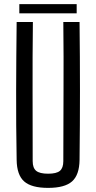

<svg xmlns="http://www.w3.org/2000/svg" viewBox="-20 -907 468 934"><path d="M214 7Q133 7 97.5 -24.5Q62 -56 61 -129Q58 -298 58.5 -464.5Q59 -631 61 -800H140Q138 -631 138.5 -461.5Q139 -292 139 -123Q139 -90 156 -76Q173 -62 214 -62Q255 -62 271.5 -76Q288 -90 288 -123Q288 -292 289 -461.5Q290 -631 288 -800H367Q369 -631 369 -464.5Q369 -298 367 -129Q366 -56 330.5 -24.5Q295 7 214 7ZM74 -842V-887H353V-842Z"/></svg>

Font: Big Shoulders Text
Style: Regular
Weight: 400
Designer: Patric King
Foundry: XO Type Co
Version: Version 1.000; ttfautohint (v1.8.2)